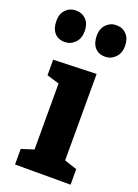

<svg xmlns="http://www.w3.org/2000/svg" viewBox="-157 -853 658 916"><g transform="rotate(20 172.0 -395.0)"><path d="M64 -630Q30 -630 11.5 -652Q-7 -674 -7 -712Q-7 -748 13.5 -769Q34 -790 64 -790Q97 -790 117 -768.5Q137 -747 137 -710Q137 -674 115.5 -652Q94 -630 64 -630ZM198 -712Q198 -747 219 -768.5Q240 -790 269 -790Q302 -790 322 -768.5Q342 -747 342 -710Q342 -674 320.5 -652Q299 -630 269 -630Q235 -630 216.5 -652Q198 -674 198 -712ZM260 -539V-100L324 -79V0H42V-79L105 -99V-434L42 -453V-532Z"/></g></svg>

Font: Bitter Pro OGT
Style: Bold
Weight: 700
Designer: Sol Matas, and Bitter project Authors
Foundry: Sol Matas
Version: Version 2.110